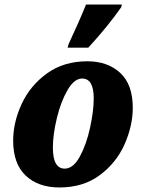

<svg xmlns="http://www.w3.org/2000/svg" viewBox="-20 -816 634 846"><path d="M38 -196Q38 -277 75.5 -358Q113 -439 187 -492.5Q261 -546 365 -546Q454 -546 509.5 -495Q565 -444 565 -341Q565 -262 529 -180.5Q493 -99 420 -44.5Q347 10 242 10Q148 10 93 -42.5Q38 -95 38 -196ZM393 -382Q393 -470 342 -470Q307 -470 277.5 -419Q248 -368 230.5 -295.5Q213 -223 213 -166Q213 -73 265 -73Q303 -73 332 -126.5Q361 -180 377 -254Q393 -328 393 -382ZM282 -621Q330 -724 359 -796H517L514 -784Q453 -697 369 -606H278Z"/></svg>

Font: Noto Serif NarrowBlack
Style: Italic
Weight: 900
Width: 4
Italic angle: -12°
Designer: Monotype Design Team
Foundry: Monotype Imaging Inc.
Version: Version 1.001